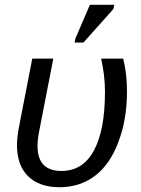

<svg xmlns="http://www.w3.org/2000/svg" viewBox="-20 -773 590 803"><path d="M203 -528 144 -225Q137 -191 137 -162Q137 -58 237 -58Q327 -58 373 -144Q419 -230 419 -388Q419 -458 403 -528H495Q511 -468 511 -390Q511 -272 475 -179Q440 -85 377 -37.5Q314 10 229 10Q145 10 98 -35.5Q51 -81 51 -166Q51 -197 59 -240L115 -528ZM292 -595 295 -611 356 -753H458L454 -735L329 -595Z"/></svg>

Font: Libra Sans Modern
Style: Italic
Weight: 400
Italic angle: -12°
Foundry: Stefan Peev, Context Ltd
Version: Version 1.000